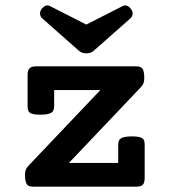

<svg xmlns="http://www.w3.org/2000/svg" viewBox="-20 -700 640 720"><path d="M439.9 -677.2Q444.3 -679.7 449.2 -679.7Q461.4 -679.7 471.2 -666Q477.5 -658.2 477.5 -648.4Q476.6 -638.2 469.2 -631.3L330.6 -508.8Q320.3 -500 303.7 -500Q287.1 -500 276.9 -508.8L138.2 -631.3Q130.9 -638.2 129.9 -648.4Q129.9 -657.7 136.2 -667Q144.5 -676.3 151.9 -678.7Q153.8 -679.7 157.7 -679.7Q163.1 -679.7 167.5 -677.2L303.7 -607.9ZM423.3 -88.9V-157.2Q423.3 -166.5 425.8 -172.4Q428.2 -178.2 434.6 -181.6Q445.3 -188.5 475.1 -188.5Q503.4 -188.5 513.7 -181.6Q518.6 -178.2 520.5 -172.4Q522.5 -166.5 522.5 -157.2V-32.2Q522.5 -14.6 515.4 -7.3Q508.3 0 491.2 0H104.5Q95.7 0 89.8 -2Q84 -3.9 80.6 -9.3Q73.7 -20 73.7 -44.4Q73.7 -55.7 76.7 -63.2Q79.6 -70.8 86.4 -78.1L356.4 -362.3H183.1V-300.8Q183.1 -283.7 171.9 -276.9Q160.2 -270 130.9 -270Q103 -270 93.3 -276.4Q87.9 -279.8 85.7 -285.6Q83.5 -291.5 83.5 -300.8V-418.9Q83.5 -436.5 90.8 -443.8Q98.1 -451.2 115.2 -451.2H490.2Q499 -451.2 504.9 -449.2Q510.7 -447.3 514.2 -442.4Q521 -433.6 521 -406.7Q521 -395.5 518.1 -387.9Q515.1 -380.4 507.8 -372.6L238.3 -88.9Z"/></svg>

Font: Courier Prime SemiBold
Style: Regular
Weight: 600
Designer: Alan Dague-Greene
Foundry: Quote-Unquote Apps
Version: Version 1.202